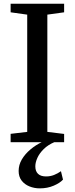

<svg xmlns="http://www.w3.org/2000/svg" viewBox="-20 -763 400 1030"><path d="M126 -55.5V-684.5L37 -697V-743H324V-697L234 -684.5V-55.5L324 -44.5V0H37V-45ZM193.5 247.5Q164 247.5 138 237Q112 226.5 96 205.8Q80 185 80 154Q80 121.5 97.2 92.2Q114.5 63 143 39Q171.5 15 205 -1L233.5 -5L273 -1Q237.5 14 214.5 36.8Q191.5 59.5 180.5 84Q169.5 108.5 169.5 129.5Q169.5 155.5 184 169.5Q198.5 183.5 227 183.5Q250.5 183.5 270.2 175.5Q290 167.5 307 155.5L318 200.5Q302 218.5 268.2 233Q234.5 247.5 193.5 247.5Z"/></svg>

Font: Merriweather 36pt
Style: Regular
Weight: 400
Designer: Eben Sorkin
Foundry: Eben Sorkin
Version: Version 2.100